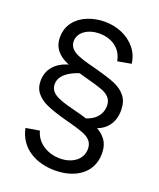

<svg xmlns="http://www.w3.org/2000/svg" viewBox="-149 -749 823 995"><g transform="rotate(20 262.5 -251.5)"><path d="M274 154.5C388 154.5 474.5 95.5 474.5 -10.5C474.5 -42.5 466.5 -68.5 451 -88C439 -103.5 424 -116 405.5 -126C431 -135 451 -150 466.5 -171C483 -194 491 -222 491 -255C491 -286.5 483.5 -312.5 468 -332C452.5 -351.5 431.5 -366.5 405 -378C378.5 -389 342 -400.5 295.5 -413C289 -415 273.5 -419 249 -425C223.5 -432 203.5 -439 188 -445.5C157 -459 137.5 -478.5 137.5 -509C137.5 -558.5 189 -591.5 250.5 -591.5C310.5 -591.5 372 -561.5 385 -487.5L460 -501C456.5 -532.5 445 -560 425.5 -584C387 -631.5 325 -658.5 255.5 -658.5C223 -658.5 192 -652.5 162.5 -641C104 -617.5 63.5 -570 63.5 -504.5C63.5 -446.5 95.5 -411.5 147.5 -389C150 -388 153 -387 155.5 -385.5C152.5 -385 149.5 -384 146 -383C87.5 -364.5 46.5 -320 46.5 -257.5C46.5 -230 54 -207.5 69.5 -189.5C84.5 -171.5 105 -157 131 -146C157 -134.5 192.5 -123 238 -110.5L246.5 -108.5C288 -97.5 318.5 -88.5 338 -81C376 -66.5 398 -46.5 398 -8.5C398 52 342.5 87.5 277.5 87.5C216 87.5 149.5 55.5 131.5 -13L56.5 -0.5C77.5 105.5 171 154.5 274 154.5ZM235 -181C208.5 -188 187.5 -195 172 -202C140.5 -215.5 121 -235 121 -265.5C121 -289.5 132 -310 153.5 -327.5C171.5 -342 194.5 -353.5 223 -363C233 -360 243.5 -357 254.5 -354L263.5 -351.5C305 -340.5 335 -331.5 354.5 -324.5C392.5 -310 414.5 -290 414.5 -252C414.5 -212 391.5 -180.5 358 -164C350 -159.5 342 -156.5 333.5 -154C317 -159.5 299 -164.5 279 -169.5C250.5 -177 235.5 -181 235 -181Z"/></g></svg>

Font: Vela Sans
Style: Regular
Weight: 400
Designer: Principal design: Mikhail Sharanda - project Manrope.
Design modification: Ravid Balaliev
Foundry: Mikhail Sharanda
Version: Version 1.001